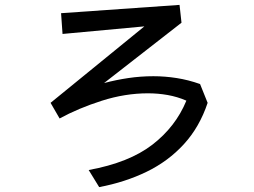

<svg xmlns="http://www.w3.org/2000/svg" viewBox="-20 -730 1040 786"><path d="M343 -34Q508 -64 603.5 -137.5Q699 -211 743 -318Q706 -334 666.5 -341Q627 -348 586 -348Q492 -348 396.5 -317.5Q301 -287 224 -245L187 -309L571 -622L236 -591L230 -676L715 -710L723 -637L406 -390Q455 -403 505.5 -410.5Q556 -418 608 -418Q655 -418 703 -410.5Q751 -403 799 -386L830 -309Q797 -210 733 -140Q669 -70 580.5 -27Q492 16 386 36Z"/></svg>

Font: Moralerspace Krypton JPDOC
Style: Regular
Weight: 400
Version: v0.0.6; ttfautohint (v1.8.4.7-5d5b-dirty) -l 6 -r 45 -G 200 